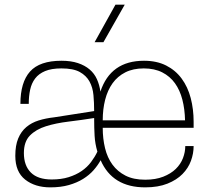

<svg xmlns="http://www.w3.org/2000/svg" viewBox="-20 -800 907 828"><path d="M606 8Q465 8 414 -109Q402 -87 383.5 -66Q365 -45 338.5 -28.5Q312 -12 277 -2Q242 8 197 8Q131 8 88.5 -25.5Q46 -59 46 -128Q46 -173 58.5 -203Q71 -233 93.5 -252Q116 -271 146.5 -280.5Q177 -290 213 -294L386 -321Q386 -357 383 -390Q380 -423 366 -448.5Q352 -474 324 -489.5Q296 -505 245 -505Q202 -505 174.5 -493.5Q147 -482 131.5 -461.5Q116 -441 110 -413Q104 -385 104 -352H68Q68 -445 109.5 -491.5Q151 -538 245 -538Q286 -538 316 -528Q346 -518 366.5 -500.5Q387 -483 398 -458.5Q409 -434 413 -405Q457 -538 601 -538Q656 -538 696.5 -517.5Q737 -497 763.5 -461Q790 -425 802.5 -377Q815 -329 815 -275V-249H423Q423 -202 433 -161Q443 -120 465 -90Q487 -60 521.5 -42.5Q556 -25 606 -25Q651 -25 684 -38Q717 -51 738 -71.5Q759 -92 769 -118Q779 -144 779 -170H815Q815 -138 803.5 -106.5Q792 -75 767 -49.5Q742 -24 702 -8Q662 8 606 8ZM778 -281Q777 -329 766.5 -370Q756 -411 734.5 -441Q713 -471 679.5 -488Q646 -505 600 -505Q554 -505 520.5 -488Q487 -471 465.5 -441Q444 -411 433.5 -370Q423 -329 423 -281ZM203 -26Q244 -26 276 -36Q308 -46 332 -62.5Q356 -79 372.5 -101Q389 -123 400 -146Q390 -180 388 -214Q386 -248 386 -291Q329 -282 275 -275.5Q221 -269 178 -255.5Q135 -242 109 -215.5Q83 -189 83 -140Q83 -86 113 -56Q143 -26 203 -26ZM426 -618H388L478 -780H518Z"/></svg>

Font: Tanohe Sans ExtraLight
Style: Regular
Weight: 250
Designer: Village Type and Design LLC & Cristiano Sobral
Foundry: Cooper Hewitt Smithsonian Design Museum
Version: Version 1.00;September 29, 2021;FontCreator 13.0.0.2655 64-b